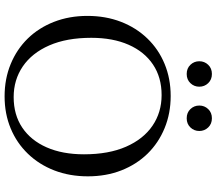

<svg xmlns="http://www.w3.org/2000/svg" viewBox="-72 -838 920 815"><g transform="rotate(90 387.5 -430.0)"><path d="M387 -695Q461 -695 523.5 -669.2Q586 -643.5 631.8 -596.8Q677.5 -550 702.8 -485.5Q728 -421 728 -343.5Q728 -266 703 -201.2Q678 -136.5 632.2 -89Q586.5 -41.5 524.5 -15.8Q462.5 10 388.5 10Q314 10 251.5 -15.8Q189 -41.5 143.2 -88.2Q97.5 -135 72.2 -199.8Q47 -264.5 47 -341.5Q47 -419 72 -483.8Q97 -548.5 142.8 -596Q188.5 -643.5 250.8 -669.2Q313 -695 387 -695ZM391.5 -28.5Q467 -28.5 521.2 -65Q575.5 -101.5 605 -168.5Q634.5 -235.5 634.5 -327Q634.5 -432 602.2 -505.5Q570 -579 513.2 -617.8Q456.5 -656.5 383 -656.5Q308 -656.5 253.5 -620Q199 -583.5 169.5 -516.5Q140 -449.5 140 -358Q140 -253.5 172.2 -179.8Q204.5 -106 261.5 -67.2Q318.5 -28.5 391.5 -28.5ZM293.5 -763Q269.5 -763 254.5 -778.8Q239.5 -794.5 239.5 -816.5Q239.5 -838.5 254.5 -854.2Q269.5 -870 293.5 -870Q317.5 -870 332.5 -854.2Q347.5 -838.5 347.5 -816.5Q347.5 -794.5 332.5 -778.8Q317.5 -763 293.5 -763ZM481.5 -763Q457.5 -763 442.5 -778.8Q427.5 -794.5 427.5 -816.5Q427.5 -838.5 442.5 -854.2Q457.5 -870 481.5 -870Q505.5 -870 520.5 -854.2Q535.5 -838.5 535.5 -816.5Q535.5 -794.5 520.5 -778.8Q505.5 -763 481.5 -763Z"/></g></svg>

Font: Newsreader 36pt
Style: Regular
Weight: 400
Designer: Hugues Gentile
Foundry: Production Type
Version: Version 1.003